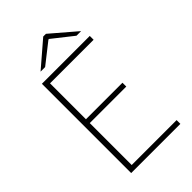

<svg xmlns="http://www.w3.org/2000/svg" viewBox="-247 -917 1004 1004"><g transform="rotate(-45 255.0 -415.0)"><path d="M100.1 0V-660.2H454.1V-631.8H131.8V-366.2H401.9V-337.9H131.8V-27.8H463.9V0ZM140.1 -710 279.8 -830.1H299.8L439.9 -710H405.8L292 -799.8H288.1L173.8 -710Z"/></g></svg>

Font: Source Sans 3 ExtraLight
Style: Regular
Weight: 200
Designer: Paul D. Hunt
Foundry: Adobe
Version: Version 3.052;hotconv 1.1.0;makeotfexe 2.6.0